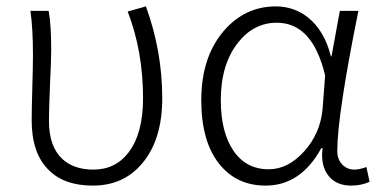

<svg xmlns="http://www.w3.org/2000/svg" viewBox="-20 -567 1195 600"><path d="M270 13Q181 13 133 -35Q79 -87 79 -191Q79 -225 81 -293Q83 -361 83 -395Q83 -479 75 -533H132Q140 -490 140 -412Q140 -378 136 -297Q133 -220 133 -189Q133 -109 175 -70Q211 -37 272 -37Q341 -37 382 -91Q427 -150 427 -260Q427 -407 379 -531L436 -547Q487 -407 487 -260Q487 -130 424 -56Q366 13 270 13Z M810 13Q719 13 665 -55Q609 -125 609 -254Q609 -388 679 -470Q745 -547 842 -547Q899 -547 943 -512Q994 -471 1014 -391H1016L1029 -462L1042 -533H1100Q1034 -207 1034 -95Q1034 -69 1049.5 -53Q1065 -37 1087 -37Q1103 -37 1125 -45L1135 1Q1109 13 1078 13Q1032 13 1008 -16Q981 -48 988 -104H984Q920 13 810 13ZM820 -38Q880 -38 930.5 -94Q981 -150 988 -226L992 -278L996 -331Q957 -496 845 -496Q773 -496 724 -434Q670 -366 670 -254Q670 -154 709.5 -96Q749 -38 820 -38Z"/></svg>

Font: GenSekiGothic TW L
Style: Regular
Weight: 300
Version: Version 1.501;PS 1;hotconv 16.6.51;makeotf.lib2.5.65220